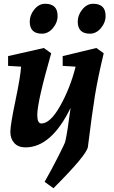

<svg xmlns="http://www.w3.org/2000/svg" viewBox="-20 -765 607 1020"><path d="M220 -745Q286 -745 286 -680Q286 -645 261 -615.5Q236 -586 203 -586Q138 -586 138 -650Q138 -685 162.5 -715Q187 -745 220 -745ZM475 -745Q541 -745 541 -680Q541 -645 516 -615.5Q491 -586 458 -586Q393 -586 393 -650Q393 -685 417.5 -715Q442 -745 475 -745ZM115 18Q77 18 56 -5Q35 -28 35 -64.5Q35 -101 62 -230Q89 -359 92 -411L23 -415V-467L213 -510L252 -482Q178 -224 178 -154Q178 -109 200 -109Q247 -109 299.5 -202Q352 -295 381 -408V-411L313 -415V-467L492 -510L531 -482Q500 -353 484.5 -258Q469 -163 447 15Q442 57 264 235L217 201Q253 138 289 67Q325 -4 327 -14Q338 -61 355 -192Q253 18 115 18Z"/></svg>

Font: Andada
Style: Bold Italic
Weight: 700
Italic angle: -8.29999°
Designer: Carolina Giovagnoli
Foundry: Carolina Giovagnoli
Version: Version 1.003